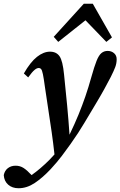

<svg xmlns="http://www.w3.org/2000/svg" viewBox="-109 -768 641 1022"><path d="M-10 234Q-44 234 -65.5 215Q-87 196 -89 164Q-84 140 -67 127Q-50 114 -26 114Q-2 114 17 126.5Q36 139 59 164Q82 148 106.5 127Q131 106 153 84Q161 76 167.5 68.5Q174 61 181 54Q174 -9 166 -65Q158 -121 149 -179Q140 -237 130 -306Q124 -351 119.5 -372.5Q115 -394 110 -400Q105 -406 97 -406Q87 -406 74.5 -395.5Q62 -385 41 -356L18 -377Q53 -438 88 -465.5Q123 -493 157 -493Q191 -493 208 -468.5Q225 -444 232 -371Q241 -285 248.5 -205.5Q256 -126 261 -51Q289 -109 309 -158Q329 -207 345.5 -255Q362 -303 377 -357Q393 -414 405 -444Q417 -474 431 -485.5Q445 -497 464 -497Q484 -497 498 -485Q512 -473 512 -453Q512 -431 504.5 -411Q497 -391 481 -359Q465 -328 446 -293.5Q427 -259 400 -214Q372 -168 340.5 -114.5Q309 -61 267 -2Q245 29 220.5 61.5Q196 94 161 132Q118 178 76 206Q34 234 -10 234ZM457 -545 346 -660 201 -545 177 -572 337 -748H385L487 -569Z"/></svg>

Font: Source Serif 4 Semibold
Style: Italic
Weight: 600
Italic angle: -12°
Designer: Frank Grießhammer
Foundry: Adobe
Version: Version 4.005;hotconv 1.1.0;makeotfexe 2.6.0